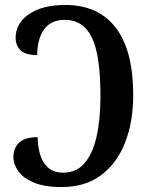

<svg xmlns="http://www.w3.org/2000/svg" viewBox="-20 -744 603 774"><path d="M229 10Q158 10 115 -8.5Q72 -27 53 -55Q34 -83 34 -110Q34 -148 57.5 -169.5Q81 -191 132 -191Q132 -156 141 -123.5Q150 -91 172.5 -69.5Q195 -48 235 -48Q288 -48 321 -86.5Q354 -125 369.5 -194.5Q385 -264 385 -357Q385 -521 350.5 -592.5Q316 -664 241 -664Q185 -664 157.5 -625Q130 -586 130 -522Q82 -522 62.5 -541.5Q43 -561 43 -592Q43 -650 97 -687Q151 -724 243 -724Q376 -724 446.5 -632.5Q517 -541 517 -361Q517 -252 484 -168.5Q451 -85 387 -37.5Q323 10 229 10Z"/></svg>

Font: Noto Serif Condensed SemiBold
Style: Regular
Weight: 600
Width: 3
Designer: Monotype Design Team
Foundry: Monotype Imaging Inc.
Version: Version 2.013